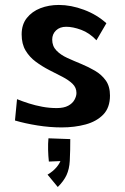

<svg xmlns="http://www.w3.org/2000/svg" viewBox="-20 -494 505 776"><path d="M229.2 21Q181.2 21 131.2 13Q81.2 5 40.5 -7L48.8 -93.2Q71.8 -84 97.2 -75.9Q122.8 -67.8 151.2 -62.5Q179.8 -57.2 209.2 -57.2Q238.2 -57.2 255.8 -66.8Q273.2 -76.2 281.1 -90.8Q289 -105.2 289 -118.2Q289 -140.2 273 -155.5Q257 -170.8 231.8 -183.8Q206.5 -196.8 178.2 -211.2Q150 -225.8 124.8 -244.4Q99.5 -263 83.5 -289.6Q67.5 -316.2 67.5 -355Q67.5 -395 88.4 -421.2Q109.2 -447.5 143.2 -460.8Q177.2 -474 217.8 -474Q267 -474 319.2 -454.5Q371.5 -435 410 -400L369.8 -331.2Q341.5 -361.2 308 -373.5Q274.5 -385.8 247.5 -385.8Q221.8 -385.8 206.4 -371Q191 -356.2 191 -334Q191 -307.5 208 -289.9Q225 -272.2 251.5 -260.1Q278 -248 307.8 -235.8Q337.5 -223.5 364 -208Q390.5 -192.5 407.5 -168.8Q424.5 -145 424.5 -108Q424.5 -59 397.4 -31Q370.2 -3 325.9 9Q281.5 21 229.2 21ZM213.5 261.8 172.2 211.8Q193.8 199.2 208.5 181.9Q223.2 164.5 227.5 147.5L244.8 156.2L177.5 159Q175 136.8 174.4 111.4Q173.8 86 175.8 65L264 68.2Q264 91 263.6 112.1Q263.2 133.2 262 156Q260.2 189.2 248.8 213.9Q237.2 238.5 213.5 261.8Z"/></svg>

Font: Marhey Light
Style: Regular
Weight: 300
Designer: Nur Syamsi & Bustanul Arifin
Foundry: Namelatype
Version: Version 1.000